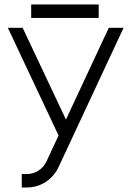

<svg xmlns="http://www.w3.org/2000/svg" viewBox="-20 -830 583 856"><path d="M15 -706 241 -226 188 -112Q176 -85 151 -69Q128 -54 97 -54H77V6H97Q146 6 184 -19Q222 -44 242 -87L531 -706H465L274 -297L81 -706ZM119 -750H420V-810H119Z"/></svg>

Font: Unageo Variable
Style: Regular
Weight: 300
Designer: Richard Sepsi
Foundry: Richard Sepsi
Version: Version 2.200